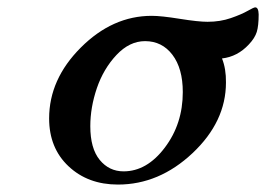

<svg xmlns="http://www.w3.org/2000/svg" viewBox="-20 -493 719 519"><path d="M112.8 -172.9Q112.8 -278.8 198.5 -364.5Q284.2 -450.2 390.1 -450.2Q416 -450.2 466.1 -442.1Q516.1 -434.1 541 -434.1Q575.2 -434.1 604 -444.1Q632.8 -454.1 649.4 -463.6Q666 -473.1 669.9 -473.1Q678.7 -473.1 679.2 -454.1Q679.2 -423.3 674.1 -406.7Q668.9 -390.1 652.8 -373Q622.1 -339.8 580.1 -335Q591.3 -307.1 590.8 -270Q590.8 -164.1 500.5 -79.1Q410.2 5.9 298.8 5.9Q217.8 5.9 165.3 -43.5Q112.8 -92.8 112.8 -172.9ZM224.1 -151.9Q224.1 -91.8 249.5 -60.8Q274.9 -29.8 314 -29.8Q377 -29.8 425.5 -94Q474.1 -158.2 474.1 -244.1Q474.1 -308.1 446 -345Q418 -381.8 372.1 -381.8Q330.1 -381.8 294.9 -344.5Q259.8 -307.1 241.9 -254.9Q224.1 -202.6 224.1 -151.9Z"/></svg>

Font: CMU Serif
Style: BoldItalic
Weight: 700
Italic angle: -14.04°
Version: Version 0.7.0